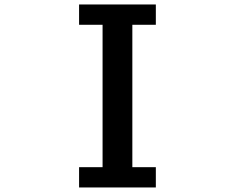

<svg xmlns="http://www.w3.org/2000/svg" viewBox="-20 -805 1040 850"><path d="M330.1 -695.3V-785.2H669.9V-695.3H565.9V-64.9H669.9V24.9H330.1V-64.9H434.1V-695.3Z"/></svg>

Font: FORM UDPGothic
Style: Bold
Weight: 700
Foundry: Pronama LLC
Version: Version 1.051